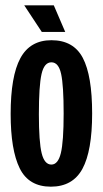

<svg xmlns="http://www.w3.org/2000/svg" viewBox="-20 -690 385 721"><path d="M171 11Q88 11 54 -58Q20 -127 20 -262Q20 -404 56.5 -471.5Q93 -539 173 -539Q256 -539 291 -472.5Q326 -406 326 -264Q326 -123 289.5 -56Q253 11 171 11ZM173 -72Q198 -72 208.5 -115Q219 -158 219 -264Q219 -369 209.5 -412.5Q200 -456 173 -456Q146 -456 136 -412Q126 -368 126 -261Q126 -157 136.5 -114.5Q147 -72 173 -72ZM137 -570 71 -670H182L225 -570Z"/></svg>

Font: Bricolage Grotesque 96pt Condensed Medium
Style: Regular
Weight: 500
Width: 3
Designer: Mathieu Triay
Foundry: Atelier Triay
Version: Version 1.001; ttfautohint (v1.8.4.7-5d5b);gftools[0.9.33.de